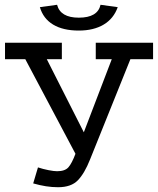

<svg xmlns="http://www.w3.org/2000/svg" viewBox="-20 -768 662 804"><path d="M223 16Q198 16 172.5 12Q147 8 119 0L139 -67Q160 -60 183 -55.5Q206 -51 219 -51Q252 -51 266.5 -67.5Q281 -84 296 -124L86 -520H1V-589H239V-520H176L331 -214L448 -520H381V-589H621V-520H526L357 -100Q334 -42 306 -13Q278 16 223 16ZM310 -640Q244 -640 202.5 -665Q161 -690 147 -738L219 -748Q233 -694 310 -694Q389 -694 401 -748L473 -738Q456 -690 414 -665Q372 -640 310 -640Z"/></svg>

Font: Podkova
Style: Regular
Weight: 400
Designer: Ilya Yudin
Foundry: Cyreal (www.cyreal.org)
Version: Version 2.103